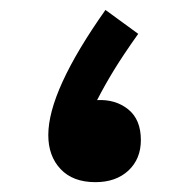

<svg xmlns="http://www.w3.org/2000/svg" viewBox="-20 -367 388 392"><path d="M174.8 4.9Q128.9 4.9 103.8 -21.7Q78.6 -48.3 78.6 -91.3Q78.6 -181.6 195.3 -346.7L262.2 -297.9Q231 -253.9 212.4 -223.4Q193.8 -192.9 178.2 -162.6Q215.8 -164.6 241.7 -143.8Q267.6 -123 267.6 -81.1Q267.6 -42.5 242.2 -18.8Q216.8 4.9 174.8 4.9Z"/></svg>

Font: Pinar DS4 ExtraBold
Style: Regular
Weight: 800
Designer: Amin Abedi
Version: Version 3.000